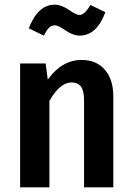

<svg xmlns="http://www.w3.org/2000/svg" viewBox="-20 -800 565 820"><path d="M215 -692Q200 -692 189.5 -681.5Q179 -671 167 -648L103 -679Q142 -780 213 -780Q242 -780 274 -758Q306 -736 319 -736Q342 -736 366 -779L430 -748Q393 -648 320 -648Q292 -648 260 -670Q228 -692 215 -692ZM329 -544Q392 -544 428 -502Q464 -460 464 -388V0H339V-371Q339 -413 325.5 -430.5Q312 -448 286 -448Q236 -448 191 -369V0H66V-529H175L184 -460Q244 -544 329 -544Z"/></svg>

Font: Fira Sans Condensed Medium
Style: Regular
Weight: 500
Width: 3
Designer: Carrois Corporate & Edenspiekermann AG
Foundry: Carrois Corporate GbR & Edenspiekermann AG
Version: Version 4.203;PS 004.203;hotconv 1.0.88;makeotf.lib2.5.64775